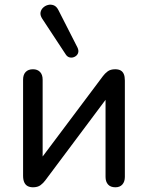

<svg xmlns="http://www.w3.org/2000/svg" viewBox="-20 -788 628 815"><path d="M120 7Q107 7 97.5 2Q88 -3 83 -14Q78 -25 78 -42V-450Q78 -471 89 -482.5Q100 -494 120 -494Q139 -494 150 -482.5Q161 -471 161 -450V-89H135L417 -465Q425 -476 437 -485Q449 -494 469 -494Q483 -494 492 -489Q501 -484 505.5 -473.5Q510 -463 510 -446V-37Q510 -17 499.5 -5Q489 7 470 7Q449 7 438.5 -5Q428 -17 428 -37V-399H454L172 -22Q164 -11 152 -2Q140 7 120 7ZM259 -557 159 -709Q150 -723 152 -735Q154 -747 163 -755.5Q172 -764 184 -767Q196 -770 208 -765.5Q220 -761 228 -745L309 -586Q315 -573 311.5 -563Q308 -553 298 -547.5Q288 -542 277 -544Q266 -546 259 -557Z"/></svg>

Font: Nunito Medium
Style: Regular
Weight: 500
Designer: Vernon Adams
Foundry: Vernon Adams
Version: Version 3.601